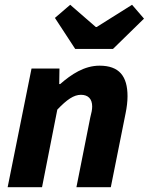

<svg xmlns="http://www.w3.org/2000/svg" viewBox="-20 -784 623 804"><path d="M12 0H156L220 -325C260 -367 289 -387 319 -387C349 -387 366 -370 366 -338C366 -325 363 -311 358 -292L300 0H444L506 -310C511 -334 514 -359 514 -381C514 -465 479 -509 397 -509C333 -509 279 -473 232 -432H228L229 -497H112ZM295 -579H453L583 -706L533 -764L385 -671H381L274 -764L210 -709Z"/></svg>

Font: Source Sans Pro
Style: Bold Italic
Weight: 700
Italic angle: -11°
Designer: Paul D. Hunt
Foundry: Adobe Systems Incorporated
Version: Version 3.006;hotconv 1.0.111;makeotfexe 2.5.65597